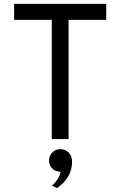

<svg xmlns="http://www.w3.org/2000/svg" viewBox="-20 -720 623 994"><path d="M335 -617V0H248V-617H53V-700H530V-617ZM249 241Q284 211 294 169Q267 169 250.5 152.5Q234 136 234 111Q234 85 251.5 68.5Q269 52 292 52Q317 52 335 69.5Q353 87 353 117Q353 200 275 254Z"/></svg>

Font: Overpass
Style: Regular
Weight: 400
Designer: Delve Withrington, Thomas Jockin
Foundry: Delve Fonts
Version: Version 3.000;DELV;Overpass